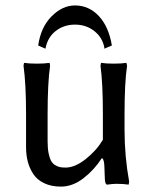

<svg xmlns="http://www.w3.org/2000/svg" viewBox="-20 -672 560 709"><path d="M357.9 -86.9 356 -87.9Q327.1 -43.5 287.4 -13.2Q247.6 17.1 205.1 17.1Q169.4 17.1 143.3 4.6Q117.2 -7.8 103 -29.3Q88.9 -50.8 82.5 -75.4Q76.2 -100.1 76.2 -128.9V-250Q76.2 -361.3 66.9 -429.2L68.8 -439.9Q86.9 -437 116.2 -437Q144.5 -437 163.1 -439.9L165 -429.2Q155.8 -366.2 155.8 -250V-149.9Q155.8 -124.5 159.4 -106.4Q163.1 -88.4 168.7 -78.1Q174.3 -67.9 183.6 -62.3Q192.9 -56.6 201.4 -54.9Q210 -53.2 222.2 -53.2Q256.8 -53.2 296.4 -84.5Q335.9 -115.7 359.9 -155.8V-250Q359.9 -364.7 351.1 -429.2L353 -439.9Q371.6 -437 399.9 -437Q428.7 -437 446.8 -439.9L449.2 -429.2Q439.9 -366.2 439.9 -250V-192.9Q439.9 -94.7 457 -1L455.1 9.8Q435.5 6.8 410.2 6.8Q395.5 6.8 376 9.8Q368.2 9.8 367.2 -10.7Q366.2 -31.2 365.5 -56.2Q364.7 -81.1 357.9 -87.9ZM365.2 -492.2V-497.1Q357.9 -534.2 327.9 -557.6Q297.9 -581.1 256.8 -581.1Q215.8 -581.1 185.5 -557.4Q155.3 -533.7 147.9 -492.2L121.1 -503.9Q130.4 -571.3 170.4 -611.6Q210.4 -651.9 256.8 -651.9Q308.6 -651.9 345.2 -612.5Q381.8 -573.2 393.1 -503.9Z"/></svg>

Font: Linear Smooth Low Contrast
Style: Regular
Weight: 500
Designer: Philipp H. Poll, Flanker
Foundry: Philipp H. Poll, reworked by Flanker
Version: Version 1.010 | FøM Fix